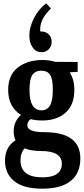

<svg xmlns="http://www.w3.org/2000/svg" viewBox="-20 -870 502 1152"><path d="M271 -573Q255 -557 229 -557Q203 -557 186 -573L182 -578Q156 -608 156 -656Q156 -707 184 -761.5Q212 -816 257 -850L286 -819Q221 -759 221 -693Q221 -691 221.5 -687Q222 -683 222 -681H229Q253 -681 271 -665Q290 -647 290 -619Q290 -592 271 -573ZM157 -330Q157 -208 229 -208Q263 -208 280 -237Q297 -266 297 -332Q297 -398 280 -422Q263 -446 228 -446Q193 -446 175 -421.5Q157 -397 157 -330ZM225 36Q166 36 128 20Q103 47 103 92Q103 194 234 194Q351 194 351 112Q351 36 225 36ZM235 -510Q275 -510 311 -499L446 -498V-439L398 -436Q426 -394 426 -330Q426 -241 373.5 -194Q321 -147 232 -147Q198 -147 163 -155Q144 -140 144 -118Q144 -77 246 -77Q462 -77 462 81Q462 169 404.5 215.5Q347 262 234 262Q121 262 65.5 217Q10 172 10 95Q10 11 73 -28Q62 -52 62 -82Q62 -142 106 -180Q29 -229 29 -330Q29 -420 87 -465Q145 -510 235 -510Z"/></svg>

Font: ArsenalBold
Style: Bold
Weight: 700
Designer: Andrij Shevchenko
Foundry: Stairsfor.com
Version: Version 1.000